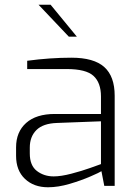

<svg xmlns="http://www.w3.org/2000/svg" viewBox="-20 -786 583 812"><path d="M48 -127V-163Q48 -228 90.5 -266Q133 -304 212 -304H407V-378Q407 -436 375.5 -465Q344 -494 262 -494H95V-529Q192 -542 282 -542Q377 -542 421 -502.5Q465 -463 465 -381V0H421L409 -62Q402 -57 363 -40Q324 -23 275 -8.5Q226 6 183 6Q123 6 85.5 -29.5Q48 -65 48 -127ZM407 -92V-273L221 -266Q162 -264 134 -236Q106 -208 106 -162V-137Q106 -86 136 -63Q166 -40 207 -40Q238 -40 282 -51.5Q326 -63 361 -75.5Q396 -88 407 -92ZM143 -766H194L305 -631H271Z"/></svg>

Font: Exo Light
Style: Regular
Weight: 300
Designer: Natanael Gama
Foundry: Natanael Gama
Version: Version 1.500; ttfautohint (v1.6)